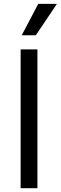

<svg xmlns="http://www.w3.org/2000/svg" viewBox="-20 -986 318 1006"><path d="M176.1 -727.3H88.1V0H176.1ZM93.8 -801.1H167.6L278.4 -965.9H180.4Z"/></svg>

Font: Margiela Sans
Style: Regular
Weight: 400
Designer: Stefan Endress, Andreas Faust
Version: Version 1.100;FEAKit 1.0